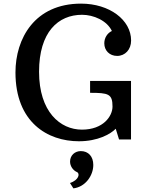

<svg xmlns="http://www.w3.org/2000/svg" viewBox="-20 -762 821 1049"><path d="M64.5 -366.2C64.5 -94.2 239.7 9.8 411.1 9.8C515.1 9.8 584.5 -29.8 612.3 -58.6L630.4 0H695.8V-319.8H472.2V-254.9C572.3 -254.9 594.7 -249 594.7 -179.7C594.7 -127.9 544.9 -53.7 427.7 -53.7C309.1 -53.7 193.4 -150.9 193.4 -370.1C193.4 -587.4 298.3 -681.2 428.2 -681.2C491.2 -681.2 564 -649.9 591.3 -592.8C566.4 -581.1 549.8 -555.2 549.8 -525.4C549.8 -485.8 578.6 -456.5 620.1 -456.5C663.1 -456.5 696.3 -490.7 696.3 -540.5C696.3 -653.3 578.1 -742.2 422.9 -742.2C168.9 -742.2 64.5 -550.8 64.5 -366.2ZM362.8 121.1C362.8 145 378.4 168.5 400.4 178.2C418.5 186 410.6 222.2 362.3 237.8L380.9 267.1C445.8 259.8 489.7 197.8 489.7 139.2C489.7 92.8 462.9 63.5 421.4 63.5C390.6 63.5 362.8 85.4 362.8 121.1Z"/></svg>

Font: Arbutus Slab
Style: Regular
Weight: 400
Designer: Karolina Lach
Foundry: Karolina Lach
Version: Version 1.001